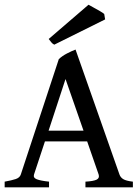

<svg xmlns="http://www.w3.org/2000/svg" viewBox="-20 -804 600 824"><path d="M172.9 -197.3 126 -55.2Q121.6 -41 137.7 -34.7Q153.8 -28.3 190.4 -24.4V0H0V-24.4Q30.3 -29.8 47.6 -35.6Q64.9 -41.5 69.3 -55.2L232.4 -550.3Q247.1 -564 267.3 -574.5Q287.6 -585 304.2 -591.3L492.7 -55.2Q497.1 -42.5 509 -35.2Q521 -27.8 550.3 -24.4V0H346.7V-24.4Q381.8 -26.4 395 -33.2Q408.2 -40 403.3 -55.2L354 -197.3ZM338.4 -243.2 261.2 -464.8 188.5 -243.2ZM212.9 -612.3Q205.6 -615.7 200 -622.6Q194.3 -629.4 189 -636.7L359.9 -783.7Q365.7 -780.3 380.1 -772.5Q394.5 -764.6 408.4 -756.6Q422.4 -748.5 427.2 -744.1L431.2 -720.7Z"/></svg>

Font: Dai Banna SIL
Style: Regular
Weight: 400
Designer: Victor Gaultney
Foundry: SIL International
Version: Version 4.000